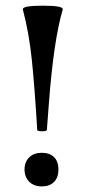

<svg xmlns="http://www.w3.org/2000/svg" viewBox="-20 -649 303 680"><path d="M83.5 -5.4Q66.9 -22 66.9 -48.8Q66.9 -75.7 83.5 -91.8Q100.1 -107.9 127.9 -107.9Q155.8 -107.9 171.4 -92.5Q187 -77.1 187 -48.8Q187 -20.5 171.4 -4.6Q155.8 11.2 127.9 11.2Q100.1 11.2 83.5 -5.4ZM111.8 -189Q103 -336.9 93 -434.6Q83 -532.2 61 -615.2Q57.1 -628.9 131.6 -628.9Q206.1 -628.9 202.1 -615.2Q169.9 -504.9 153.3 -285.2Q147.5 -211.4 146 -189Q146 -184.1 128.9 -184.1Q111.8 -184.1 111.8 -189Z"/></svg>

Font: Cormorant-Bold
Style: Bold
Weight: 700
Designer: Christian Thalmann (Catharsis Fonts)
Version: Version 3.000